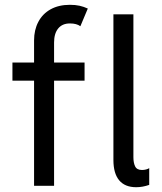

<svg xmlns="http://www.w3.org/2000/svg" viewBox="-20 -780 678 806"><path d="M456.1 -108.4V-719.7H540V-120.1Q540 -96.2 547.4 -81.3Q554.7 -66.4 576.2 -66.4Q585 -66.4 593.3 -68.6Q601.6 -70.8 606.4 -74.2V-3.9Q578.6 5.9 551.8 5.9Q504.4 5.9 480.2 -23.2Q456.1 -52.2 456.1 -108.4ZM32.2 -517.6H123V-610.4Q123 -654.3 140.9 -688.2Q158.7 -722.2 192.6 -741Q226.6 -759.8 273.4 -759.8Q296.4 -759.8 314 -755.9Q331.5 -752 348.6 -744.1L317.4 -669.9Q301.8 -681.6 273.4 -681.6Q241.7 -681.6 224.4 -660.6Q207 -639.6 207 -601.6V-517.6H335V-441.4H207V0H123V-441.4H32.2Z"/></svg>

Font: Reddit Sans Fudge
Style: Regular
Weight: 400
Designer: Stephen Hutchings
Foundry: Reddit
Version: Version 1.011